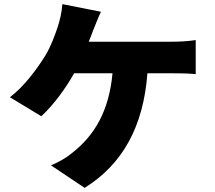

<svg xmlns="http://www.w3.org/2000/svg" viewBox="-20 -846 1040 930"><path d="M410 -644C418 -665 426 -684 432 -701C441 -723 456 -762 469 -789L282 -826C280 -790 270 -746 258 -711C245 -673 226 -620 199 -576C159 -512 99 -429 28 -375L180 -283C240 -338 298 -418 339 -491H525C508 -307 437 -189 329 -105C305 -84 267 -62 227 -45L390 64C576 -52 675 -236 694 -491H818C841 -491 887 -491 928 -487V-652C893 -646 844 -644 818 -644Z"/></svg>

Font: Noto Sans Korean Black
Style: Bold
Weight: 900
Designer: Ryoko NISHIZUKA (kana & ideographs); Paul D. Hunt (Latin, Greek & Cyrillic); Wenlong ZHANG (bopomofo); Sandoll Communica
Foundry: Adobe Systems Incorporated
Version: Version 1.000;PS 1;hotconv 1.0.78;makeotf.lib2.5.61930